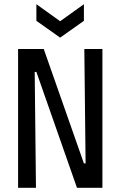

<svg xmlns="http://www.w3.org/2000/svg" viewBox="-20 -893 572 913"><path d="M66 0V-660H188L379 -116H387L381 -660H467V0H346L153 -551H145L151 0ZM153 -873 266 -792 379 -873V-794L266 -714L153 -794Z"/></svg>

Font: Bricolage Grotesque Condensed
Style: Regular
Weight: 400
Width: 3
Designer: Mathieu Triay
Foundry: Atelier Triay
Version: Version 1.000;gftools[0.9.30]